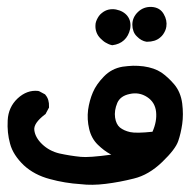

<svg xmlns="http://www.w3.org/2000/svg" viewBox="-20 -262 543 549"><path d="M210.9 264.6Q188 263.2 166 259.5Q144 255.9 122.6 250Q78.1 238.3 47.9 210.4Q33.2 196.3 23.2 180.9Q13.2 165.5 8.8 148.9Q0 117.2 2 82Q3.9 44.4 30.3 19.5Q57.1 -5.4 88.9 -2L90.8 -1.5L92.3 -1L106.9 6.8L108.9 7.8L109.9 9.3Q121.1 22 120.1 43.5V45.9L119.1 47.4L111.3 62L110.4 64L108.4 65.4Q75.7 90.3 78.1 109.9Q80.6 131.3 100.6 150.4Q121.1 169.9 149.9 176.8Q181.2 183.6 210.9 186.5Q233.9 189 298.3 180.2L295.4 178.7Q277.3 168.9 259.8 151.9Q241.2 133.8 234.9 106.4Q228.5 79.6 231.9 51.8Q235.8 24.9 245.6 2Q255.4 -21 276.9 -43Q298.8 -65.9 330.6 -71.3Q337.9 -72.3 345.5 -73Q353 -73.7 360.4 -74Q367.7 -74.2 375.2 -73.7Q382.8 -73.2 390.6 -72.3Q421.4 -67.9 441.4 -54.7Q460.4 -41.5 478 -21Q496.6 1 501 33.7Q504.9 65.4 501 92.8Q497.1 119.6 489.7 141.1Q481.9 164.6 443.8 201.2Q405.3 238.3 362.8 248.5Q322.3 258.8 282.2 263.7Q242.7 268.6 210.9 264.6ZM416 114.7Q429.2 85 426.3 57.6Q423.3 30.3 400.9 15.6Q377.9 0.5 350.6 6.8Q324.2 12.2 315.4 32.2Q306.2 54.2 309.1 74.2Q312 93.3 322.8 102.5Q334.5 111.8 352.1 115.7Q369.6 119.6 416 114.7ZM298.3 -133.3Q293.9 -134.3 289.8 -136.2Q285.6 -138.2 281.7 -140.4Q277.8 -142.6 274.2 -145.8Q270.5 -148.9 267.1 -152.3Q259.3 -160.2 255.9 -169.7Q252.4 -179.2 252.9 -189.5Q252.9 -192.4 253.4 -195.3Q253.9 -198.2 254.9 -200.9Q255.9 -203.6 257.1 -206.3Q258.3 -209 259.8 -211.4Q261.2 -213.9 262.9 -216.3Q264.6 -218.8 266.6 -220.7Q268.6 -222.7 271 -224.6Q279.8 -231.9 290 -234.4Q300.3 -236.8 311.5 -234.9Q333.5 -230.5 344.7 -215.8Q350.6 -208 352.3 -198.5Q354 -189 352.1 -179.2Q347.7 -159.2 334.7 -147.2Q321.8 -135.3 301.8 -132.8H300.3ZM398.9 -142.6Q383.8 -145 371.6 -157.7Q364.7 -164.1 361.6 -172.9Q358.4 -181.6 358.4 -191.4Q358.4 -212.4 374.5 -227.8Q390.6 -243.2 413.6 -242.2Q437.5 -240.7 448.2 -221.7Q458.5 -204.1 455.6 -185.5Q454.6 -179.2 452.1 -173.8Q449.7 -168.5 446.3 -163.6Q442.9 -158.7 438 -154.8Q430.7 -148.4 421.1 -145.5Q411.6 -142.6 400.4 -142.6H399.4Z"/></svg>

Font: NaikaiFont
Style: Bold
Weight: 700
Version: Version 1.89